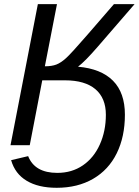

<svg xmlns="http://www.w3.org/2000/svg" viewBox="-20 -708 676 936"><path d="M164.6 -688H257.8L198.7 -384.8Q232.4 -384.8 254.6 -393.3Q276.9 -401.9 302.2 -424.8Q327.6 -447.8 406.7 -539.1L535.6 -688H636.2Q517.1 -550.3 456.3 -480Q395.5 -409.7 360.4 -382.8Q472.7 -373 530.8 -314.5Q588.9 -255.9 588.9 -148.9Q588.9 -41.5 549.1 39.3Q509.3 120.1 433.8 163.8Q358.4 207.5 256.3 207.5Q167 207.5 110.1 173.3Q53.2 139.2 34.2 72.8L117.2 53.2Q149.4 134.8 259.3 134.8Q330.6 134.8 384 98.1Q437.5 61.5 466.8 -3.9Q496.1 -69.3 496.1 -148.4Q496.1 -230 445.1 -273.2Q394 -316.4 296.9 -316.4H186L125 0H31.2Z"/></svg>

Font: Liberation Sans
Style: Italic
Weight: 400
Italic angle: -12°
Designer: Steve Matteson
Foundry: Ascender Corporation
Version: Version 2.1.5